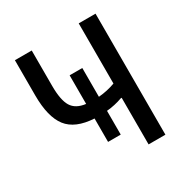

<svg xmlns="http://www.w3.org/2000/svg" viewBox="-162 -829 923 959"><g transform="rotate(-30 300.0 -349.0)"><path d="M253 -112V-247Q145 -253 99.5 -312Q54 -371 54 -495V-698H151V-494Q151 -412 173.5 -375Q196 -338 253 -331V-496H326V-330Q376 -334 422 -351V-698H519V0H422V-269H417Q373 -253 326 -249V-112Z"/></g></svg>

Font: IBM Plex Mono Text
Style: Regular
Weight: 450
Designer: Mike Abbink, Paul van der Laan, Pieter van Rosmalen
Foundry: Bold Monday
Version: Version 2.000